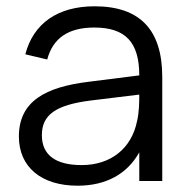

<svg xmlns="http://www.w3.org/2000/svg" viewBox="-20 -575 596 610"><path d="M280.5 -555C164 -555 86 -501 60.5 -402.5L130 -386C148.5 -454.5 197.5 -487.5 279.5 -487.5C378 -487.5 422.5 -441.5 422.5 -335.5L260 -315C127.5 -298.5 40 -255 40 -141.5C40 -44.5 111 15 226.5 15C316.5 15 384 -22 422.5 -91V0H495.5V-330.5C495.5 -480.5 424.5 -555 280.5 -555ZM422.5 -274.5C422.5 -250.5 422 -217.5 415.5 -190.5C398.5 -104.5 333 -50.5 239.5 -50.5C156 -50.5 113 -83 113 -145.5C113 -210 157 -241.5 267 -255.5Z"/></svg>

Font: Vela Sans
Style: Regular
Weight: 400
Designer: Principal design: Mikhail Sharanda - project Manrope.
Design modification: Ravid Balaliev
Foundry: Mikhail Sharanda
Version: Version 1.001